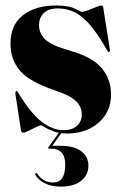

<svg xmlns="http://www.w3.org/2000/svg" viewBox="-20 -474 446 696"><path d="M210.5 -2Q241 -2 258.8 -17.8Q276.5 -33.5 276.5 -59Q276.5 -86.5 256 -107Q235.5 -127.5 180 -146Q86.5 -177.5 52.2 -218Q18 -258.5 18 -316Q18 -383 62.8 -418.5Q107.5 -454 183 -454Q229.5 -454 251.5 -442.5Q273.5 -431 278.5 -431Q284 -431 298.8 -436.8Q313.5 -442.5 328 -448.2Q342.5 -454 347 -454Q353 -454 354 -448L378 -296Q379.5 -287 376 -285.5Q373 -284 370.5 -288Q337 -347.5 308.2 -381.5Q279.5 -415.5 250.8 -429.5Q222 -443.5 189.5 -443.5Q156.5 -443.5 139 -426.8Q121.5 -410 121.5 -382.5Q121.5 -353 143.8 -331.2Q166 -309.5 233 -290.5Q316 -267 349.2 -226.2Q382.5 -185.5 382.5 -132Q382.5 -88.5 361.2 -56.5Q340 -24.5 303.8 -7.2Q267.5 10 223 10Q195.5 10 175 2.5Q154.5 -5 142.5 -12.5Q130.5 -20 127.5 -20Q124 -20 110.8 -13.2Q97.5 -6.5 83.8 0.2Q70 7 65 7Q57 7 55.5 -5L36 -132Q35 -142 39 -144.5Q40 -145.5 44 -141Q88.5 -66.5 129.2 -34.2Q170 -2 210.5 -2ZM200.5 -2.5H210L169.5 54.5H199.5Q249 54.5 274.8 74.5Q300.5 94.5 300.5 126Q300.5 160.5 274.2 181.5Q248 202.5 201 202.5Q165.5 202.5 141.8 190Q118 177.5 108.5 160.5Q105.5 156.5 109 154.5Q112.5 152 116.5 157.5Q136.5 187.5 172.5 187.5Q216.5 187.5 216.5 123.5Q216.5 65 165.5 65H159Q152 65 156.5 58Z"/></svg>

Font: Fraunces 144pt S000
Style: Bold
Weight: 700
Version: Version 1.000; ttfautohint (v1.8.3)